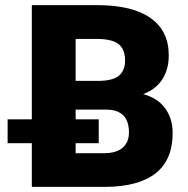

<svg xmlns="http://www.w3.org/2000/svg" viewBox="-20 -731 736 751"><path d="M104.5 0V-710.9H359.9Q497.1 -710.9 568.6 -660.6Q640.1 -610.4 640.1 -514.6Q640.1 -459.5 614.7 -420.4Q589.4 -381.3 540 -362.8Q595.7 -348.1 625.5 -308.1Q655.3 -268.1 655.3 -210.4Q655.3 -106 589.1 -53.5Q522.9 -1 393.1 0ZM275.9 -302.2V-131.8H388.2Q434.6 -131.8 459.5 -153.1Q484.4 -174.3 484.4 -212.9Q484.4 -301.8 396 -302.2ZM275.9 -414.6H365.2Q421.4 -415 445.3 -435.1Q469.2 -455.1 469.2 -494.1Q469.2 -539.1 443.4 -558.8Q417.5 -578.6 359.9 -578.6H275.9ZM366.2 -170.9H9.8V-264.2H366.2Z"/></svg>

Font: Roboto Black
Style: Regular
Weight: 900
Designer: Google
Version: Version 2.134; 2016